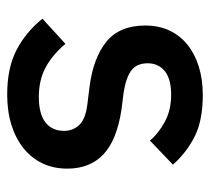

<svg xmlns="http://www.w3.org/2000/svg" viewBox="-45 -527 584 534"><g transform="rotate(90 247.0 -260.0)"><path d="M243 12Q169 12 119 -14Q69 -40 32 -86L102 -150Q131 -115 166.5 -95.5Q202 -76 249 -76Q297 -76 320.5 -94.5Q344 -113 344 -146Q344 -171 327.5 -188.5Q311 -206 270 -211L222 -217Q142 -227 96.5 -263.5Q51 -300 51 -372Q51 -410 65 -439.5Q79 -469 104.5 -489.5Q130 -510 165.5 -521Q201 -532 244 -532Q314 -532 358.5 -510Q403 -488 438 -449L371 -385Q351 -409 318.5 -426.5Q286 -444 244 -444Q199 -444 177.5 -426Q156 -408 156 -379Q156 -349 175 -334Q194 -319 236 -312L284 -306Q370 -293 409.5 -255.5Q449 -218 449 -155Q449 -117 434.5 -86.5Q420 -56 393 -34Q366 -12 328 0Q290 12 243 12Z"/></g></svg>

Font: IBM Plex Sans Hebrew Medm
Style: Regular
Weight: 500
Designer: Mike Abbink, Paul van der Laan, Pieter van Rosmalen, Yanek Iontef
Foundry: Bold Monday
Version: Version 1.3